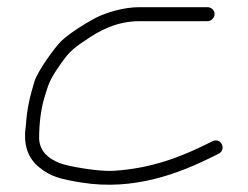

<svg xmlns="http://www.w3.org/2000/svg" viewBox="-20 -548 690 535"><path d="M558 -528H369C324.4 -528 277 -513.5 246 -498C212.8 -480.1 177.1 -457.4 151 -434C131.2 -414.2 85.3 -350.3 76 -321C63.8 -280.3 55.1 -247.2 52 -197C43.7 -144.2 58.8 -106.2 89 -82C120.5 -56 148.1 -49 206 -39.5C353 -15.5 479.6 -64.8 576 -113L590 -120C611.7 -132.4 595.7 -164.7 573 -155L559 -148C485.4 -111.2 401.1 -78.1 295 -72C256.1 -69.7 170.9 -83.7 145 -94C115.9 -106.3 91.6 -124.1 89 -161C89 -204 94 -244.4 104 -277C114.2 -310.2 117.4 -323.7 141 -358C168.3 -398.9 180 -410.8 217 -435C256 -462.1 304.3 -489 369 -489H558C568.6 -489 578 -498.4 578 -509C578 -519.6 568.6 -528 558 -528Z"/></svg>

Font: Just Breathe
Style: Regular
Weight: 400
Foundry: Cannot Into Space Fonts
Version: Version 0.72